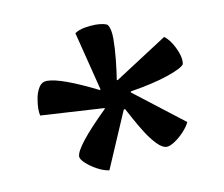

<svg xmlns="http://www.w3.org/2000/svg" viewBox="-56 -784 644 553"><g transform="rotate(-10 266.5 -508.0)"><path d="M222 -298Q206 -300 187.5 -310Q169 -320 156 -332Q143 -344 143 -352Q143 -380 240 -475L239 -477L53 -488Q52 -492 51.5 -497.5Q51 -503 51 -508Q51 -520 54 -537.5Q57 -555 65.5 -569Q74 -583 90 -583Q130 -583 236 -530L237 -533L194 -704Q206 -712 223 -715Q240 -718 255 -718Q267 -718 277 -716Q287 -714 290 -711Q299 -699 299 -670.5Q299 -642 295.5 -608.5Q292 -575 288 -550H291L444 -649Q460 -637 472 -612.5Q484 -588 484 -572Q484 -564 483 -562Q475 -551 432.5 -536.5Q390 -522 322 -511V-508L467 -396Q461 -383 448 -369Q435 -355 420.5 -345.5Q406 -336 397 -336Q384 -336 368.5 -352Q353 -368 338.5 -391Q324 -414 313 -434.5Q302 -455 297 -464L293 -463Z"/></g></svg>

Font: Texturina SemiBold
Style: Regular
Weight: 600
Designer: Guillermo Torres Carreño
Foundry: Omnibus-Type
Version: Version 1.002; ttfautohint (v1.8.3)